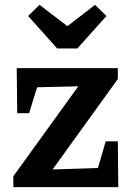

<svg xmlns="http://www.w3.org/2000/svg" viewBox="-20 -772 545 792"><path d="M35 0V-45L303 -416L133 -412L100 -305H51L49 -491H466V-446L197 -73L384 -79L416 -189H466L468 0ZM216 -572 96 -706 143 -752 258 -664 372 -752 419 -706 299 -572Z"/></svg>

Font: Piazzolla 24pt
Style: Bold
Weight: 700
Designer: Juan Pablo del Peral
Foundry: Huerta Tipografica
Version: Version 2.005